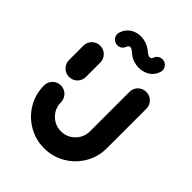

<svg xmlns="http://www.w3.org/2000/svg" viewBox="-199 -786 893 893"><g transform="rotate(45 248.0 -339.5)"><path d="M96.3 -313.3Q81.1 -313.3 68.3 -320.7Q55.6 -328.1 48.1 -340.9Q40.7 -353.7 40.7 -368.9V-463Q40.7 -478.1 48.1 -490.9Q55.6 -503.7 68.3 -511.1Q81.1 -518.5 96.3 -518.5Q111.5 -518.5 124.3 -511.1Q137 -503.7 144.4 -490.9Q151.9 -478.1 151.9 -463V-368.9Q151.9 -353.7 144.4 -340.9Q137 -328.1 124.3 -320.7Q111.5 -313.3 96.3 -313.3ZM399.6 -518.1Q414.8 -518.1 427.6 -510.7Q440.4 -503.3 447.8 -490.6Q455.2 -477.8 455.2 -462.6V-203Q455.2 -146.3 427.2 -98.9Q399.3 -51.5 351.7 -23.9Q304.1 3.7 248.5 3.7Q193 3.7 145.4 -23.9Q97.8 -51.5 69.8 -98.9Q41.9 -146.3 41.9 -203Q41.9 -218.1 49.3 -230.9Q56.7 -243.7 69.4 -251.1Q82.2 -258.5 97.4 -258.5Q112.6 -258.5 125.4 -251.1Q138.1 -243.7 145.6 -230.9Q153 -218.1 153 -203Q153 -177 165.9 -155Q178.9 -133 200.7 -120.2Q222.6 -107.4 248.5 -107.4Q274.4 -107.4 296.3 -120.2Q318.1 -133 331.1 -155Q344.1 -177 344.1 -203V-462.6Q344.1 -477.8 351.5 -490.6Q358.9 -503.3 371.7 -510.7Q384.4 -518.1 399.6 -518.1ZM345.6 -678.9Q360.7 -678.9 371.7 -668Q382.6 -657 382.6 -641.9Q382.6 -635.2 380.4 -629.6Q369.3 -597.4 340.9 -583Q312.6 -568.5 279.4 -573.5Q246.3 -578.5 223 -600.4Q214.1 -608.5 206.9 -611.5Q199.6 -614.4 194.1 -611.9Q188.5 -609.3 185.6 -600.7Q181.9 -589.6 172.4 -582.8Q163 -575.9 150.7 -575.9Q135.6 -575.9 124.6 -586.9Q113.7 -597.8 113.7 -613Q113.7 -619.6 115.9 -625.2Q127.4 -658.5 155.7 -673Q184.1 -687.4 216.9 -681.9Q249.6 -676.3 273.3 -654.4Q281.5 -647 288.9 -644.3Q296.3 -641.5 302 -643.9Q307.8 -646.3 310.7 -654.1Q314.4 -665.2 323.9 -672Q333.3 -678.9 345.6 -678.9Z"/></g></svg>

Font: 26F Galaxy Sans
Style: Regular
Weight: 400
Designer: C₂₉H₂₅N₃O₅
Version: Version 1.100;FEAKit 1.0